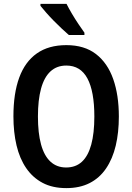

<svg xmlns="http://www.w3.org/2000/svg" viewBox="-20 -957 680 987"><path d="M591 -358Q591 -276 575 -208.5Q559 -141 525.5 -91.5Q492 -42 441 -16Q390 10 321 10Q250 10 199 -17Q148 -44 114.5 -93Q81 -142 65 -209.5Q49 -277 49 -359Q49 -477 79 -558.5Q109 -640 169.5 -682.5Q230 -725 321 -725Q414 -725 473.5 -679Q533 -633 562 -550.5Q591 -468 591 -358ZM175 -358Q175 -273 191 -214.5Q207 -156 239.5 -126Q272 -96 320 -96Q369 -96 401 -125.5Q433 -155 449 -213.5Q465 -272 465 -358Q465 -487 429.5 -553.5Q394 -620 321 -620Q272 -620 239.5 -590Q207 -560 191 -501.5Q175 -443 175 -358ZM322 -937Q333 -915 349.5 -887Q366 -859 383.5 -833Q401 -807 414 -789V-777H334Q319 -790 298.5 -809Q278 -828 256.5 -850Q235 -872 217 -892.5Q199 -913 188 -927V-937Z"/></svg>

Font: Noto Sans Khmer Condensed SemiBold
Style: Regular
Weight: 600
Width: 3
Designer: Danh Hong and the Monotype Design Team
Foundry: Monotype Imaging Inc.
Version: Version 2.004